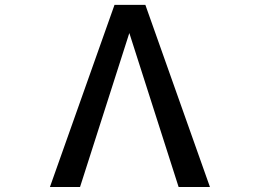

<svg xmlns="http://www.w3.org/2000/svg" viewBox="-20 -751 1040 772"><path d="M180.7 1 440.4 -731.4H564.5L824.2 1H698.2L500 -618.2L301.8 1Z"/></svg>

Font: GenEi Gothic M SemiBold
Style: Regular
Weight: 500
Designer: o_tamon (Modified); [Source Han Sans]
Ryoko NISHIZUKA  (kana & ideographs); Paul D. Hunt (Latin, Greek & Cyrillic); Wenl
Version: Version 1.1a;Original Version 1.004